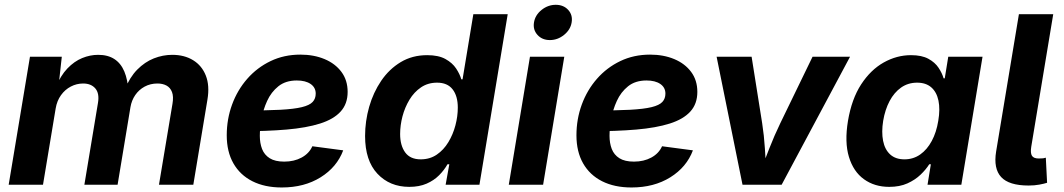

<svg xmlns="http://www.w3.org/2000/svg" viewBox="-20 -788 4538 819"><path d="M17 0 107.8 -545.9H243.6L228.6 -410.1L217.5 -414.7Q238.2 -465.4 267.4 -495.9Q296.7 -526.5 330.5 -540.3Q364.3 -554.1 398.6 -554.1Q440.3 -554.1 468 -536Q495.7 -517.9 510.4 -482.9Q525.1 -447.9 527.9 -396.5L512.4 -406Q533.3 -458.4 565.4 -491Q597.6 -523.6 636.1 -538.9Q674.7 -554.1 714.6 -554.1Q766.6 -554.1 803.9 -531.1Q841.2 -508.2 858 -465.5Q874.8 -422.9 864.9 -363.4L804.6 0H658.1L715.7 -345.1Q721 -376.3 713.7 -395.3Q706.4 -414.4 690.1 -423.1Q673.8 -431.8 651.5 -431.8Q621.4 -431.8 596.9 -418.5Q572.5 -405.2 556.9 -382.5Q541.3 -359.7 536.5 -331.1L481.6 0H339.9L397.9 -349Q404.7 -389.6 386.7 -410.7Q368.6 -431.8 334.6 -431.8Q306.9 -431.8 282.2 -418.9Q257.4 -406.1 240.2 -382.1Q222.9 -358.2 217.4 -325L163.4 0Z M1182 11.7Q1109.3 11.7 1056.6 -14.9Q1003.9 -41.5 975.5 -91.4Q947.2 -141.2 947.2 -210.9Q947.2 -280 970 -342.1Q992.8 -404.1 1034.7 -451.9Q1076.7 -499.8 1134.2 -527.4Q1191.7 -555 1261.1 -555Q1318.8 -555 1364.5 -535.9Q1410.1 -516.8 1436.5 -481.2Q1462.9 -445.7 1462.9 -396Q1462.9 -345.1 1433.1 -312.3Q1403.4 -279.4 1345.3 -261Q1287.2 -242.6 1202.2 -235.3Q1117.2 -228 1006.6 -228L1021.8 -316.6Q1115.3 -316.6 1175 -319.7Q1234.7 -322.9 1267.7 -331Q1300.7 -339.1 1313.7 -353.2Q1326.7 -367.2 1326.7 -388.8Q1326.7 -414.7 1305.1 -429.7Q1283.4 -444.7 1246 -444.7Q1198.2 -444.7 1167.4 -419.9Q1136.6 -395.2 1119.5 -357.5Q1102.3 -319.8 1095.3 -279.7Q1088.3 -239.5 1088.3 -208.5Q1088.3 -177.4 1097.9 -152.4Q1107.6 -127.5 1130.5 -113Q1153.4 -98.6 1192.6 -98.6Q1234.6 -98.6 1266.5 -115.9Q1298.5 -133.2 1312.4 -164.1L1444 -146.7Q1417.2 -75.1 1347.6 -31.7Q1278.1 11.7 1182 11.7Z M1725.8 9.1Q1642.5 9.1 1589.9 -47Q1537.3 -103.1 1537.3 -207.8Q1537.3 -270.9 1554.7 -332.2Q1572.2 -393.4 1606.1 -443.4Q1640 -493.3 1689.3 -523Q1738.6 -552.7 1802.2 -552.7Q1850.6 -552.7 1880.2 -536.2Q1909.9 -519.7 1925.7 -495.7Q1941.4 -471.7 1947.8 -449.7H1953.1L1999.1 -727.5H2145.7L2025.1 0H1880.9L1896.6 -87.4H1888.9Q1875 -62.6 1853.2 -40.6Q1831.3 -18.5 1799.9 -4.7Q1768.4 9.1 1725.8 9.1ZM1774.6 -108.3Q1813.7 -108.3 1843.1 -128.4Q1872.6 -148.5 1892.5 -181.5Q1912.4 -214.4 1922.6 -253.1Q1932.8 -291.7 1932.8 -328.9Q1932.8 -378.6 1910.6 -407Q1888.5 -435.4 1844.3 -435.4Q1805.3 -435.4 1775.8 -415.3Q1746.3 -395.3 1726.6 -362.6Q1706.9 -330 1696.8 -291.6Q1686.8 -253.3 1686.8 -216.4Q1686.8 -167.4 1708.4 -137.8Q1730 -108.3 1774.6 -108.3Z M2150.3 0 2240.6 -545.9H2387L2296.7 0ZM2325.5 -617.1Q2292.5 -617.1 2272.6 -639.2Q2252.7 -661.3 2257.8 -692.3Q2262.9 -723.9 2290.2 -745.7Q2317.5 -767.5 2350.6 -767.5Q2383.9 -767.5 2403.8 -745.7Q2423.7 -723.8 2418.4 -692.3Q2413.4 -661.3 2386.1 -639.2Q2358.8 -617.1 2325.5 -617.1Z M2673.7 11.7Q2601 11.7 2548.3 -14.9Q2495.6 -41.5 2467.2 -91.4Q2438.9 -141.2 2438.9 -210.9Q2438.9 -280 2461.7 -342.1Q2484.5 -404.1 2526.4 -451.9Q2568.4 -499.8 2625.9 -527.4Q2683.4 -555 2752.8 -555Q2810.5 -555 2856.2 -535.9Q2901.8 -516.8 2928.2 -481.2Q2954.6 -445.7 2954.6 -396Q2954.6 -345.1 2924.8 -312.3Q2895.1 -279.4 2837 -261Q2778.9 -242.6 2693.9 -235.3Q2608.9 -228 2498.3 -228L2513.5 -316.6Q2607 -316.6 2666.7 -319.7Q2726.4 -322.9 2759.4 -331Q2792.4 -339.1 2805.4 -353.2Q2818.4 -367.2 2818.4 -388.8Q2818.4 -414.7 2796.8 -429.7Q2775.1 -444.7 2737.7 -444.7Q2689.9 -444.7 2659.1 -419.9Q2628.3 -395.2 2611.2 -357.5Q2594 -319.8 2587 -279.7Q2580 -239.5 2580 -208.5Q2580 -177.4 2589.6 -152.4Q2599.3 -127.5 2622.2 -113Q2645.1 -98.6 2684.3 -98.6Q2726.3 -98.6 2758.2 -115.9Q2790.2 -133.2 2804.1 -164.1L2935.7 -146.7Q2908.9 -75.1 2839.3 -31.7Q2769.8 11.7 2673.7 11.7Z M3147.3 0 3036.8 -545.9H3186.1L3231.1 -262.5Q3239.3 -209.6 3242.7 -155.3Q3246.2 -101 3249.6 -43.1H3218.2Q3240.7 -101 3261.7 -155.1Q3282.7 -209.1 3308.5 -262.5L3446 -545.9H3605.9L3314.2 0Z M3773 9.1Q3710.4 9.1 3665.3 -23.5Q3620.2 -56 3601.2 -118.8Q3582.1 -181.6 3597.1 -272.2Q3612.8 -365.7 3653.3 -428Q3693.9 -490.2 3749.6 -521.5Q3805.4 -552.7 3865.8 -552.7Q3912 -552.7 3940.2 -537.2Q3968.4 -521.8 3983.5 -498.9Q3998.7 -476 4005 -454H4010L4024.9 -545.9H4171.1L4080.7 0H3936.5L3950.7 -87.4H3943.9Q3929.8 -64.9 3906.7 -42.8Q3883.6 -20.6 3850.6 -5.7Q3817.6 9.1 3773 9.1ZM3838 -108.3Q3875.7 -108.3 3905.2 -129Q3934.7 -149.7 3954.5 -186.6Q3974.4 -223.5 3982.3 -272.7Q3990.7 -322.4 3983.1 -358.9Q3975.4 -395.4 3952.5 -415.4Q3929.6 -435.4 3892 -435.4Q3853.4 -435.4 3823.7 -414.5Q3794.1 -393.6 3774.7 -357Q3755.3 -320.4 3747.3 -272.7Q3739.6 -224.8 3746.9 -187.5Q3754.2 -150.3 3777 -129.3Q3799.9 -108.3 3838 -108.3Z M4367.6 3.4Q4283.9 3.4 4250.6 -32.7Q4217.2 -68.9 4229.1 -141.7L4326.3 -727.5H4472.7L4378.9 -161.8Q4374.7 -135.5 4381.8 -123.7Q4389 -111.9 4411 -111.9Q4422.8 -111.9 4429.6 -112.7Q4436.3 -113.6 4441.1 -115.3L4446.5 -8.3Q4434.3 -4.4 4413.5 -0.5Q4392.8 3.4 4367.6 3.4Z"/></svg>

Font: Adwaita Sans
Style: Italic
Weight: 400
Italic angle: -9.39999°
Designer: Rasmus Andersson
Foundry: rsms
Version: Version 4.001;git-9221beed3